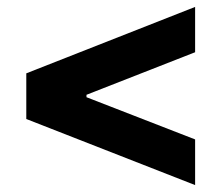

<svg xmlns="http://www.w3.org/2000/svg" viewBox="-20 -564 640 555"><path d="M544 -29 56 -220V-352L544 -544V-413L230 -290V-283L544 -161Z"/></svg>

Font: Nunito Sans 6pt Black
Style: Regular
Weight: 900
Version: Version 3.101;gftools[0.9.27]